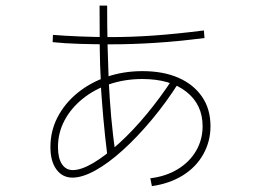

<svg xmlns="http://www.w3.org/2000/svg" viewBox="-20 -663 920 677"><path d="M510 -34.4Q565.6 -41.1 607.2 -66.7Q648.9 -92.2 671.7 -131.7Q694.4 -171.1 694.4 -217.8Q694.4 -294.4 637.2 -339.4Q580 -384.4 482.2 -384.4Q420 -384.4 366.1 -366.1Q312.2 -347.8 271.1 -314.4Q230 -281.1 207.2 -237.8Q184.4 -194.4 184.4 -144.4Q184.4 -105.6 198.3 -84.4Q212.2 -63.3 236.7 -63.3Q266.7 -63.3 308.9 -88.3Q351.1 -113.3 400 -157.8Q448.9 -202.2 497.2 -260.6Q545.6 -318.9 590 -386.7L610 -371.1Q565.6 -301.1 514.4 -240Q463.3 -178.9 412.2 -132.8Q361.1 -86.7 315.6 -61.7Q270 -36.7 235.6 -36.7Q200 -36.7 178.9 -65.6Q157.8 -94.4 157.8 -144.4Q157.8 -201.1 182.8 -249.4Q207.8 -297.8 252.2 -334.4Q296.7 -371.1 355.6 -391.7Q414.4 -412.2 482.2 -412.2Q555.6 -412.2 608.9 -388.9Q662.2 -365.6 692.2 -322.2Q722.2 -278.9 722.2 -217.8Q722.2 -164.4 696.7 -118.9Q671.1 -73.3 624.4 -44.4Q577.8 -15.6 515.6 -6.7ZM358.9 -111.1Q350 -183.3 344.4 -246.1Q338.9 -308.9 334.4 -376.7H335.6Q332.2 -432.2 331.7 -497.2Q331.1 -562.2 331.1 -643.3H357.8Q357.8 -563.3 359.4 -499.4Q361.1 -435.6 363.3 -377.8Q366.7 -311.1 372.2 -248.9Q377.8 -186.7 387.8 -115.6ZM165.6 -514.4 166.7 -540Q207.8 -536.7 263.3 -534.4Q318.9 -532.2 368.9 -532.2Q445.6 -532.2 523.3 -537.8Q601.1 -543.3 698.9 -555.6L701.1 -528.9Q603.3 -516.7 524.4 -511.7Q445.6 -506.7 368.9 -506.7Q316.7 -506.7 261.1 -508.3Q205.6 -510 165.6 -514.4Z"/></svg>

Font: Paperlogy 1 Thin
Style: Regular
Weight: 250
Designer: redesigned by Lee Juim, glyphs from Gmarket Sans & Montserrat
Foundry: PT&
Version: Version 1.001